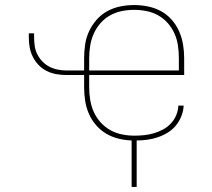

<svg xmlns="http://www.w3.org/2000/svg" viewBox="-20 -548 840 760"><path d="M501 192V8Q474 7 448 0.5Q422 -6 399.5 -19.5Q377 -33 359.5 -53.5Q342 -74 331.5 -98.5Q321 -123 317 -149.5Q313 -176 313 -202V-251H243Q223 -251 203 -254.5Q183 -258 165 -267Q147 -276 133 -290.5Q119 -305 110 -323Q101 -341 97.5 -360.5Q94 -380 94 -401V-416H115V-401Q115 -383 117.5 -365.5Q120 -348 128 -332.5Q136 -317 148 -304.5Q160 -292 175.5 -284Q191 -276 208.5 -272.5Q226 -269 243 -269H313V-318Q313 -345 317 -372Q321 -399 332.5 -424Q344 -449 362.5 -470Q381 -491 405 -504Q429 -517 456 -522.5Q483 -528 511 -528Q538 -528 565.5 -522.5Q593 -517 617 -504Q641 -491 659.5 -470Q678 -449 689 -424Q700 -399 704.5 -372Q709 -345 709 -318V-251H333V-202Q333 -178 337 -153Q341 -128 351 -105.5Q361 -83 378 -64Q395 -45 416.5 -33Q438 -21 462.5 -16Q487 -11 512 -11Q531 -11 550.5 -13Q570 -15 589 -20.5Q608 -26 625.5 -35.5Q643 -45 656.5 -59.5Q670 -74 677.5 -92Q685 -110 686 -130H707Q706 -109 698 -88.5Q690 -68 676.5 -51.5Q663 -35 644.5 -23.5Q626 -12 605.5 -5Q585 2 564 5Q543 8 521 8V192ZM333 -269H688V-318Q688 -342 684.5 -367Q681 -392 671 -414.5Q661 -437 644.5 -456Q628 -475 606.5 -487Q585 -499 560.5 -504Q536 -509 511 -509Q486 -509 461.5 -504Q437 -499 415.5 -487Q394 -475 377.5 -456Q361 -437 351 -414.5Q341 -392 337 -367Q333 -342 333 -318Z"/></svg>

Font: Iosevka Aile Thin
Style: Regular
Weight: 100
Designer: Belleve Invis
Foundry: Belleve Invis
Version: Version 31.1.0; ttfautohint (v1.8.4)